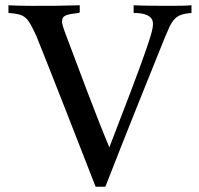

<svg xmlns="http://www.w3.org/2000/svg" viewBox="-20 -694 754 727"><path d="M705 -674C678 -672 651 -672 625 -672C577 -672 529 -672 486 -674V-645C566 -645 559 -607 559 -599C559 -588 553 -565 543 -535C508 -429 443 -264 394 -136C336 -275 276 -440 230 -561C221 -585 214 -604 215 -614C215 -637 236 -640 278 -645C279 -646 281 -647 282 -647V-674C251 -674 218 -672 185 -672C126 -672 64 -671 12 -674V-645C76 -640 83 -632 118 -557C185 -390 268 -177 342 13H379C459 -193 555 -430 605 -554L623 -595C643 -634 662 -641 705 -645Z"/></svg>

Font: Sibila
Style: Regular
Weight: 400
Designer: Stefan Peev
Foundry: Context Ltd
Version: Version 1.000